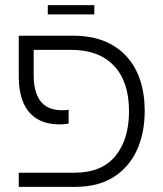

<svg xmlns="http://www.w3.org/2000/svg" viewBox="-20 -727 635 747"><path d="M53 0V-55H269Q376 -55 429 -120Q482 -185 482 -294Q482 -409 423.5 -471Q365 -533 257 -533H77V-588H266Q333 -588 384.5 -567.5Q436 -547 471.5 -508.5Q507 -470 525 -416Q543 -362 543 -296Q543 -208 512 -141.5Q481 -75 421 -37.5Q361 0 273 0ZM214 -243Q159 -243 123.5 -265Q88 -287 70.5 -328.5Q53 -370 53 -428V-588H111V-435Q111 -390 123 -359.5Q135 -329 159.5 -313.5Q184 -298 221 -298Q228 -298 234.5 -298.5Q241 -299 247 -300V-246Q240 -245 231 -244Q222 -243 214 -243ZM166 -671V-707H347V-671Z"/></svg>

Font: Noto Sans Hebrew Light
Style: Regular
Weight: 300
Designer: Monotype Design Team
Foundry: Monotype Imaging Inc.
Version: Version 2.003